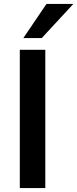

<svg xmlns="http://www.w3.org/2000/svg" viewBox="-20 -959 394 979"><path d="M81 0V-705H211V0ZM99 -765 217 -939H354L193 -765Z"/></svg>

Font: Nunito Sans 12pt ExtraLight 11pt
Style: Bold
Weight: 700
Version: Version 3.101;gftools[0.9.27]